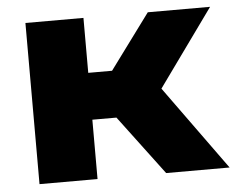

<svg xmlns="http://www.w3.org/2000/svg" viewBox="-44 -600 800 651"><g transform="rotate(-5 356.0 -274.0)"><path d="M65 0V-548.5H262.5V-361.5H343.5L481.5 -548.5H693.5L505 -286.5L712 0H496L344.5 -202H262.5V0Z"/></g></svg>

Font: Encode Sans Expanded ExtraBold
Style: Regular
Weight: 800
Width: 7
Designer: Multiple Designers
Foundry: Impallari Type
Version: Version 3.000; ttfautohint (v1.8.3) -l 8 -r 50 -G 200 -x 14 